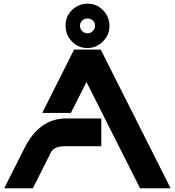

<svg xmlns="http://www.w3.org/2000/svg" viewBox="-20 -1001 930 1021"><path d="M2.4 0 110.4 -213.9Q189.5 -371.1 331.1 -371.1H518.6V-223.6H327.6Q267.6 -223.6 251 -190.9L154.8 0ZM887.2 0H724.6L439.9 -564.9L356.9 -400.4H204.6L374 -737.3H515.6ZM473.6 -892.1Q461.9 -902.8 445.1 -902.8Q428.2 -902.8 416.7 -891.4Q405.3 -879.9 405.3 -863.5Q405.3 -847.2 417.5 -835.4Q429.7 -823.7 445.6 -823.7Q461.4 -823.7 473.4 -835.9Q485.4 -848.1 485.4 -864.7Q485.4 -881.3 473.6 -892.1ZM446.8 -981.4Q494.6 -981.4 528.3 -946.3Q562 -911.1 562 -862.8Q562 -814.5 526.9 -780.3Q491.7 -745.6 444.8 -745.6Q396 -745.6 362.8 -780.3Q328.6 -815.9 328.6 -865.5Q328.6 -915 363.5 -948.2Q398.4 -981.4 446.8 -981.4Z"/></svg>

Font: New Shape
Style: Bold
Weight: 700
Designer: Wojciech Kalinowski "wmk69" (wmk69@o2.pl)
Foundry: Wojciech Kalinowski "wmk69" (wmk69@o2.pl)
Version: Version 2.1.1; 2021-05-14